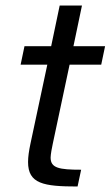

<svg xmlns="http://www.w3.org/2000/svg" viewBox="-20 -678 402 698"><path d="M262 0 275 -61C195 -61 164 -67 164 -105C164 -116 169 -143 172 -156L233 -443H348L362 -510H247L278 -658H197L166 -510H69L55 -443H152L91 -157C85 -129 82 -107 82 -89C82 -10 138 0 262 0Z"/></svg>

Font: Saira UNSAM
Style: Italic
Weight: 400
Italic angle: -12°
Designer: Hector Gatti with collaboration of the Omnibus-Type team
Foundry: Omnibus-Type
Version: Version 0.072;PS 000.072;hotconv 1.0.88;makeotf.lib2.5.64775